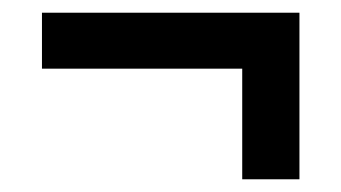

<svg xmlns="http://www.w3.org/2000/svg" viewBox="-20 -515 537 302"><path d="M361 -233V-407H46V-495H451V-233Z"/></svg>

Font: Big Shoulders Text
Style: Bold
Weight: 700
Designer: Patric King
Foundry: XO Type Co
Version: Version 1.000; ttfautohint (v1.8.2)